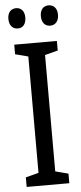

<svg xmlns="http://www.w3.org/2000/svg" viewBox="-60 -927 403 960"><g transform="rotate(-5 141.5 -447.5)"><path d="M16 -845C16 -810 35 -793 59 -793C83 -793 101 -810 101 -845C101 -878 83 -895 59 -895C35 -895 16 -879 16 -845ZM179 -845C179 -810 197 -793 222 -793C246 -793 265 -810 265 -845C265 -878 246 -895 222 -895C198 -895 179 -879 179 -845ZM248 0V-48L183 -65V-649L248 -666V-714H34V-666L99 -649V-65L34 -48V0Z"/></g></svg>

Font: Noto Sans Arabic ExtCond
Style: Regular
Weight: 400
Width: 2
Designer: Monotype Design Team, Nadine Chahine, Nizar Qandah and Khaled Hosny
Foundry: Monotype Imaging Inc.
Version: Version 2.012